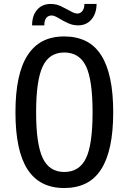

<svg xmlns="http://www.w3.org/2000/svg" viewBox="-20 -924 642 958"><path d="M140.1 -797.4Q140.1 -820.8 146 -840.3Q151.9 -859.9 165.5 -875.5Q190.4 -904.3 232.4 -904.3Q248 -904.3 264.6 -900.4Q272 -898.4 281.2 -894.3Q290.5 -890.1 303.2 -883.3L331.1 -868.7Q341.3 -862.3 350.6 -859.4Q358.4 -856.4 366.2 -856.4Q381.3 -856.4 391.1 -869.1Q400.9 -881.8 400.9 -901.4V-904.3H461.9Q461.4 -856 436 -826.7Q411.1 -797.4 369.6 -797.4Q354.5 -797.4 338.9 -801.3Q332 -803.2 323 -806.9Q314 -810.5 298.8 -818.4L271 -834.5Q259.8 -840.8 251 -844.2Q247.1 -845.7 243.2 -846.2Q239.3 -846.7 236.8 -846.7Q229.5 -846.7 222.7 -843.8Q215.8 -840.8 210.9 -834.5Q201.2 -821.8 201.2 -800.3V-797.4ZM300.8 14.2Q177.2 14.2 117.2 -79.1Q57.1 -171.9 57.1 -363.8Q57.1 -555.2 117.7 -648.4Q147.9 -695.3 193.1 -718.8Q238.3 -742.2 300.8 -742.2Q360.8 -742.2 407.2 -719.7Q453.6 -697.3 484.9 -648.4Q544.9 -554.7 544.9 -363.8Q544.9 -173.3 484.9 -79.6Q453.6 -30.8 407.2 -8.3Q360.8 14.2 300.8 14.2ZM300.8 -65.9Q376 -65.9 409.2 -134.8Q441.9 -202.1 441.9 -363.8Q441.9 -524.9 409.2 -593.3Q376 -662.1 300.8 -662.1Q226.1 -662.1 193.4 -593.3Q160.2 -523.9 160.2 -363.8Q160.2 -204.1 193.4 -134.8Q226.1 -65.9 300.8 -65.9Z"/></svg>

Font: Hack
Style: Regular
Weight: 400
Monospace: yes
Designer: Christopher Simpkins
Foundry: Christopher Simpkins
Version: Version 2.019; ttfautohint (v1.4.1) -l 4 -r 80 -G 350 -x 0 -